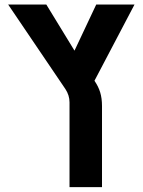

<svg xmlns="http://www.w3.org/2000/svg" viewBox="-20 -604 615 828"><path d="M279.8 203.1V-162.6Q279.8 -192.9 262.2 -219.7L15.1 -584.5H179.7L332.5 -334.5L386.7 -256.8Q404.3 -231.4 412.1 -205.6Q419.9 -179.7 419.9 -147V203.1ZM368.7 -220.2 278.3 -336.9 395 -584.5H560.1Z"/></svg>

Font: Heebo
Style: Bold
Weight: 700
Designer: Oded Ezer
Foundry: Ezer Type House
Version: Version 3.100